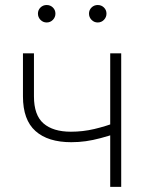

<svg xmlns="http://www.w3.org/2000/svg" viewBox="-20 -731 564 751"><path d="M258.8 -174.8Q167.5 -174.8 118.7 -218.5Q69.8 -262.2 69.8 -354V-522.5H112.8V-354Q112.8 -280.8 150.1 -248.3Q187.5 -215.8 257.3 -215.8Q304.2 -215.8 348.6 -226.3Q393.1 -236.8 439.9 -254.4V-210.9Q403.8 -198.7 373.5 -190.7Q343.3 -182.6 315.7 -178.7Q288.1 -174.8 258.8 -174.8ZM411.1 0V-522.5H454.1V0ZM362.3 -643.1Q348.1 -643.1 338.1 -653.3Q328.1 -663.6 328.1 -677.7Q328.1 -691.9 338.1 -701.7Q348.1 -711.4 362.3 -711.4Q376.5 -711.4 386.5 -701.7Q396.5 -691.9 396.5 -677.7Q396.5 -663.6 386.5 -653.3Q376.5 -643.1 362.3 -643.1ZM162.6 -643.1Q148.4 -643.1 138.4 -653.3Q128.4 -663.6 128.4 -677.7Q128.4 -691.9 138.4 -701.7Q148.4 -711.4 162.6 -711.4Q176.8 -711.4 186.8 -701.7Q196.8 -691.9 196.8 -677.7Q196.8 -663.6 186.8 -653.3Q176.8 -643.1 162.6 -643.1Z"/></svg>

Font: Inter 28pt ExtraLight
Style: Regular
Weight: 250
Designer: Rasmus Andersson
Foundry: rsms
Version: Version 4.001;git-66647c0bb